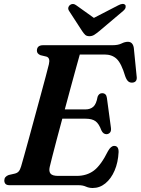

<svg xmlns="http://www.w3.org/2000/svg" viewBox="-20 -926 704 960"><path d="M372.5 0H28.5Q13 0 7.2 -6.8Q1.5 -13.5 1.5 -23.5Q1.5 -43 23.5 -51L54 -58Q66.5 -61 73.5 -69Q80.5 -77 85.5 -94Q90.5 -110.5 101 -148.5Q111.5 -186.5 125.5 -237.2Q139.5 -288 154.5 -343.8Q169.5 -399.5 183.8 -451.5Q198 -503.5 208.8 -544.2Q219.5 -585 224.5 -605Q232 -637 212 -643L182.5 -650Q164.5 -657.5 164.5 -672.5Q164.5 -700 196 -700H543.5Q570.5 -700 587.5 -708.5Q604.5 -717 619.5 -717Q644 -717 649 -687L663 -546.5Q668 -516 643.5 -513Q631 -511.5 622 -518.5Q613 -525.5 606 -545Q587 -609 563.8 -631.2Q540.5 -653.5 502.5 -653.5H379Q372.5 -631 360.8 -588.2Q349 -545.5 334.2 -491Q319.5 -436.5 304 -379H408Q431 -379 446.2 -392Q461.5 -405 468 -442.5Q475 -460 490.5 -460Q511.5 -460 514.5 -436.5L534.5 -288.5Q537 -271.5 530.2 -263.5Q523.5 -255.5 512.5 -255Q496 -255 487 -274Q474.5 -308 457.2 -320.2Q440 -332.5 408 -332.5H291.5Q276.5 -277.5 263.5 -228Q250.5 -178.5 241.2 -142.2Q232 -106 228.5 -91Q223.5 -69 232.8 -57.8Q242 -46.5 271.5 -46.5H363Q414 -46.5 449.5 -73.2Q485 -100 520 -170.5Q534.5 -196.5 551 -196.5Q573.5 -196.5 573 -165.5Q570.5 -114 553 -73.2Q535.5 -32.5 507 -9.2Q478.5 14 443.5 14Q425 14 409.5 7Q394 0 372.5 0ZM477 -771Q462.5 -759 451.5 -752Q440.5 -745 427 -745Q413 -745 405.8 -752Q398.5 -759 390.5 -771L325 -872Q319.5 -881 321.8 -889Q324 -897 330.5 -901.5Q345.5 -912 362 -899L449.5 -836.5L570.5 -899Q595.5 -912.5 606 -901.5Q609.5 -897.5 608 -889Q606.5 -880.5 596 -871.5Z"/></svg>

Font: Fraunces 72pt S050 SemiBold
Style: Italic
Weight: 600
Italic angle: -16°
Version: Version 1.000; ttfautohint (v1.8.3)